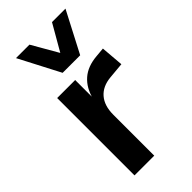

<svg xmlns="http://www.w3.org/2000/svg" viewBox="-237 -810 867 867"><g transform="rotate(-45 196.5 -376.5)"><path d="M66 0V-494H181V-377H178Q192 -433 228.5 -465Q265 -497 326 -502L370 -506L379 -397L302 -390Q249 -385 220.5 -352Q192 -319 192 -262V0ZM164 -557 62 -753H148L220 -628L292 -753H378L276 -557Z"/></g></svg>

Font: Nunito Sans 10pt SemiCondensed
Style: Bold
Weight: 700
Width: 4
Designer: Vernon Adams
Foundry: Vernon Adams
Version: Version 3.101;gftools[0.9.27]